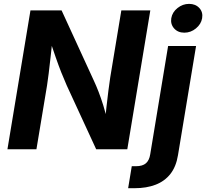

<svg xmlns="http://www.w3.org/2000/svg" viewBox="-20 -782 1080 1006"><path d="M19 0 139.6 -727.5H302.7L472.2 -358.4Q483.9 -333.5 496.3 -301.5Q508.8 -269.5 521.2 -229.7Q533.7 -189.9 544.4 -141.6L529.3 -135.3Q532.7 -174.3 537.6 -219.5Q542.5 -264.6 547.9 -306.4Q553.2 -348.1 557.6 -376.5L615.7 -727.5H767.6L647 0H483.9L329.6 -334.5Q314.5 -368.7 300.8 -403.3Q287.1 -438 272 -481.4Q256.8 -524.9 237.3 -583L256.3 -585.9Q250.5 -531.2 245.1 -483.2Q239.7 -435.1 235.1 -397.2Q230.5 -359.4 226.6 -335L170.9 0ZM860.8 -541H1007.3L912.6 30.8Q902.8 91.3 872.8 129.4Q842.8 167.5 795.2 185.8Q747.6 204.1 685.5 204.1H651.4L670.4 88.9H691.9Q727.1 88.9 744.6 73.5Q762.2 58.1 767.1 26.4ZM945.8 -610.8Q912.1 -610.8 892.3 -633.1Q872.6 -655.3 877.4 -686.5Q882.8 -718.3 910.2 -740Q937.5 -761.7 970.7 -761.7Q1004.4 -761.7 1024.4 -740Q1044.4 -718.3 1039.1 -686.5Q1033.7 -655.3 1006.6 -633.1Q979.5 -610.8 945.8 -610.8Z"/></svg>

Font: Inter 17pt
Style: Bold Italic
Weight: 700
Italic angle: -9.3988°
Version: Version 4.001;git-66647c0bb